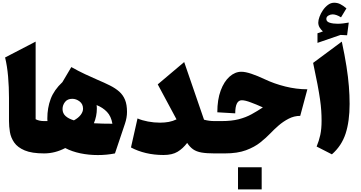

<svg xmlns="http://www.w3.org/2000/svg" viewBox="-20 -1133 2663 1418"><path d="M243.2 -825.7V-252.4Q269 -238.8 305.7 -238.8H306.2V0H305.7Q214.8 0 162.4 -22.2Q109.9 -44.4 85 -80.3Q60.1 -116.2 53.2 -158Q46.4 -199.7 46.4 -238.8V-410.6Q46.4 -489.3 39.8 -567.1Q33.2 -645 17.6 -708.5Z M506.8 -637.7Q557.6 -608.9 608.2 -585.2Q658.7 -561.5 699.7 -543.9Q751.5 -522 792 -501.7Q832.5 -481.4 860.6 -456.5Q888.7 -431.6 903.3 -396Q918 -360.4 918 -306.6Q918 -264.2 902.8 -219.2L829.1 0Q768.6 12.2 702.1 12.2Q635.7 12.2 573.5 -0.7Q511.2 -13.7 461.9 -39.6Q385.7 0 306.2 0Q294.4 0 288.6 -8.3Q282.7 -16.6 282.7 -41V-197.8Q282.7 -222.2 288.6 -230.5Q294.4 -238.8 306.2 -238.8H330.6Q330.1 -243.7 329.8 -249Q329.6 -254.4 329.6 -259.3Q329.6 -335.9 354.2 -402.1Q378.9 -468.3 440.9 -526.4ZM525.9 -244.1Q559.1 -262.2 576.2 -284.9Q593.3 -307.6 593.3 -330.1Q593.3 -364.7 567.9 -384Q542.5 -403.3 513.7 -403.3Q478.5 -403.3 460.2 -379.9Q441.9 -356.4 441.9 -327.6Q441.9 -296.4 464.1 -276.1Q486.3 -255.9 525.9 -244.1ZM673.3 -222.7Q708.5 -220.7 739.3 -220Q770 -219.2 810.1 -219.2Q800.8 -274.4 770 -306.6Q739.3 -338.9 693.4 -356.9Q694.3 -350.6 694.8 -344.5Q695.3 -338.4 695.3 -331.5Q695.3 -274.9 673.3 -222.7Z M1283.7 -251.5 1145 -509.8 1340.3 -674.8 1486.8 -249Q1524.4 -238.8 1563.5 -238.8H1564V0H1563.5Q1505.4 0 1468 -6.6Q1430.7 -13.2 1406.2 -30.3Q1381.8 -47.4 1362.3 -77.6Q1331.1 -36.1 1291.5 -12.2Q1252 11.7 1188 11.7Q1118.7 11.7 1058.1 -2.7Q997.6 -17.1 947.3 -43.9L995.6 -258.3Q1028.8 -243.7 1073 -235.4Q1117.2 -227.1 1162.1 -227.1Q1196.8 -227.1 1226.8 -232.7Q1256.8 -238.3 1283.7 -251.5Z M1762.7 -603Q1792.5 -603 1837.4 -587.9Q1882.3 -572.8 1936 -547.4Q2004.9 -514.6 2087.2 -494.1Q2169.4 -473.6 2250 -473.6L2197.3 -277.3Q2152.3 -277.3 2111.8 -256.3Q2071.3 -235.4 2037.1 -205.6Q2002.9 -175.8 1977.1 -148.4Q1945.8 -115.7 1902.8 -81.3Q1859.9 -46.9 1796.6 -23.4Q1733.4 0 1640.1 0H1564Q1552.2 0 1546.4 -8.3Q1540.5 -16.6 1540.5 -41V-197.8Q1540.5 -222.2 1546.4 -230.5Q1552.2 -238.8 1564 -238.8H1616.2Q1690.4 -238.8 1743.2 -252.4Q1795.9 -266.1 1837.6 -289.1Q1879.4 -312 1921.4 -339.8Q1896 -351.1 1874 -360.4Q1852.1 -369.6 1834 -376Q1791 -392.6 1766.1 -392.6Q1717.3 -392.6 1717.3 -295.9L1585 -303.7Q1585 -397.5 1609.9 -464.4Q1634.8 -531.2 1675.3 -567.1Q1715.8 -603 1762.7 -603ZM1737.8 102.5H1912.6V265.6H1737.8Z M2504.4 -825.7Q2526.4 -723.1 2538.8 -643.1Q2551.3 -563 2556.6 -496.1Q2562 -429.2 2562 -365.2Q2562 -237.3 2532.5 -146.5Q2502.9 -55.7 2431.2 6.8L2318.4 -50.8Q2335.9 -92.8 2345.5 -136.7Q2355 -180.7 2355 -241.2Q2355 -278.8 2352.5 -315.9Q2350.1 -353 2343.5 -399.4Q2336.9 -445.8 2324.7 -510.7Q2312.5 -575.7 2292.5 -668.5ZM2390.1 -993.2Q2390.1 -973.1 2415 -965.3Q2439.9 -957.5 2473.6 -957.5Q2492.7 -957.5 2515.1 -960.2Q2537.6 -962.9 2555.7 -966.3L2543.5 -872.6L2495.1 -875L2324.7 -816.4V-887.2L2364.7 -900.9Q2349.6 -914.6 2340.1 -930.7Q2330.6 -946.8 2330.6 -966.3Q2330.6 -984.4 2339.6 -1009Q2348.6 -1033.7 2364.7 -1057.4Q2380.9 -1081.1 2402.1 -1096.9Q2423.3 -1112.8 2447.8 -1112.8Q2472.2 -1112.8 2492.4 -1102.8Q2512.7 -1092.8 2538.6 -1071.3L2498.5 -1004.9Q2463.9 -1026.9 2436 -1026.9Q2420.9 -1026.9 2405.5 -1018.1Q2390.1 -1009.3 2390.1 -993.2Z"/></svg>

Font: Pinar-DS3-FD Black
Style: Regular
Weight: 900
Designer: Amin Abedi
Version: Version 3.000